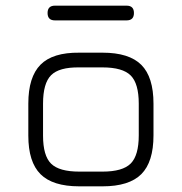

<svg xmlns="http://www.w3.org/2000/svg" viewBox="-20 -658 642 678"><path d="M174 -586Q148 -586 148 -612Q148 -638 174 -638H427Q453 -638 453 -612Q453 -586 427 -586ZM260 0Q166 0 123 -43Q80 -86 80 -179V-292Q80 -386 123 -429.5Q166 -473 260 -472H342Q436 -472 479 -429Q522 -386 522 -292V-180Q522 -86 479 -43Q436 0 342 0ZM132 -179Q132 -108 160.5 -80Q189 -52 260 -52H342Q413 -52 441.5 -80.5Q470 -109 470 -180V-292Q470 -363 441.5 -391.5Q413 -420 342 -420H260Q189 -421 160.5 -392.5Q132 -364 132 -292Z"/></svg>

Font: Jura
Style: Regular
Weight: 400
Designer: Daniel Johnson, Alexei Vanyashin
Foundry: Daniel Johnson
Version: Version 5.103